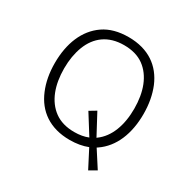

<svg xmlns="http://www.w3.org/2000/svg" viewBox="-171 -833 1086 1097"><g transform="rotate(30 371.5 -284.5)"><path d="M371.1 -672.4C305.2 -672.4 251 -657.7 207.5 -627.9C121.1 -568.8 78.6 -462.9 78.6 -333.5C78.6 -268.6 89.4 -210.9 110.8 -160.2C153.3 -58.1 239.7 5.4 371.1 5.4C415.5 5.4 455.1 -1.5 489.3 -15.1L550.3 103L598.1 75.7L527.3 -34.2C529.8 -35.6 532.2 -37.6 534.7 -39.1C621.1 -98.1 663.6 -204.1 663.6 -333.5C663.6 -398.4 652.8 -456.1 631.8 -507.3C588.9 -608.9 503.4 -672.4 371.1 -672.4ZM371.1 -619.6C423.8 -619.6 467.3 -607.4 501.5 -582.5C569.8 -532.7 602.5 -443.4 602.5 -333.5C602.5 -224.1 569.8 -133.8 501.5 -84.5C500.5 -83.5 499.5 -82.5 498.5 -82L425.3 -218.8L381.3 -192.4L462.4 -63C436 -52.2 405.8 -46.9 371.1 -46.9C318.8 -46.9 275.4 -59.6 241.2 -84.5C172.9 -134.3 140.1 -223.6 140.1 -333.5C140.1 -388.2 148.4 -437 165 -480.5C198.2 -566.4 266.1 -619.6 371.1 -619.6Z"/></g></svg>

Font: Estedad Light
Style: Regular
Weight: 300
Designer: Amin Abedi
Version: Version 7.3